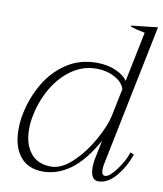

<svg xmlns="http://www.w3.org/2000/svg" viewBox="-81 -776 725 852"><g transform="rotate(10 281.0 -349.5)"><path d="M31 -155Q31 -195 39 -231Q54 -303 91 -366Q128 -429 187 -468Q246 -507 322 -507Q373 -507 410 -490Q447 -473 462 -450L508 -675Q470 -682 443 -691L444 -696L562 -709L433 -76Q429 -60 429 -44Q429 -19 445 -19Q464 -19 495 -60.5Q526 -102 538 -141L555 -134Q532 -72 496 -31Q460 10 420 10Q384 10 384 -47Q384 -71 391 -101L405 -170Q351 -74 292.5 -32Q234 10 170 10Q102 10 66.5 -34.5Q31 -79 31 -155ZM428 -285 454 -412Q444 -442 408 -461.5Q372 -481 326 -481Q265 -481 214.5 -445.5Q164 -410 130.5 -352.5Q97 -295 84 -229Q77 -198 77 -165Q77 -98 109 -58Q141 -18 201 -18Q249 -18 298.5 -65.5Q348 -113 383.5 -177.5Q419 -242 428 -285Z"/></g></svg>

Font: Trirong ExtraLight
Style: Italic
Weight: 275
Italic angle: -12°
Designer: Katatrad Team
Foundry: CadsonDemak
Version: Version 1.003